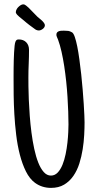

<svg xmlns="http://www.w3.org/2000/svg" viewBox="-20 -872 447 898"><path d="M375.5 -299.8Q375.5 -273.4 373.8 -240.7Q372.1 -208 366.7 -173.8Q361.3 -139.6 351.1 -107.2Q340.8 -74.7 323.2 -49.3Q305.7 -23.9 280 -8.5Q254.4 6.8 218.3 6.8Q198.2 6.8 179.2 1Q160.2 -4.9 144 -16.6Q118.7 -35.2 101.3 -70.1Q84 -105 72.8 -148.7Q61.5 -192.4 55.7 -241.5Q49.8 -290.5 47.1 -337.9Q44.4 -385.3 43.9 -427.2Q43.5 -469.2 43.5 -499Q43.5 -506.8 43.5 -521.5Q43.5 -536.1 43.7 -554Q43.9 -571.8 44.4 -590.8Q44.9 -609.9 45.9 -627.2Q46.9 -644.5 48.3 -657.7Q49.8 -670.9 52.2 -676.8Q54.7 -682.6 57.9 -685.1Q61 -687.5 67.9 -687.5Q89.8 -687.5 102.8 -674.1Q115.7 -660.6 115.7 -638.7Q115.7 -606.4 114.3 -574.2Q112.8 -542 112.8 -509.8Q112.8 -495.6 113 -468.3Q113.3 -440.9 114.7 -406Q116.2 -371.1 119.1 -331.1Q122.1 -291 127.2 -251.7Q132.3 -212.4 140.1 -176Q147.9 -139.6 158.9 -111.8Q169.9 -84 184.6 -67.4Q199.2 -50.8 218.3 -50.8Q236.3 -50.8 249.8 -64.9Q263.2 -79.1 272.2 -101.3Q281.2 -123.5 286.9 -150.9Q292.5 -178.2 295.4 -204.8Q298.3 -231.4 299.3 -254.2Q300.3 -276.9 300.3 -290Q300.3 -316.9 299.1 -349.9Q297.9 -382.8 295.7 -418.5Q293.5 -454.1 289.6 -491.2Q285.6 -528.3 280.3 -563.2Q274.9 -598.1 267.8 -629.9Q260.7 -661.6 251.5 -686.5Q250 -690.9 246.8 -697.8Q243.7 -704.6 243.7 -709Q243.7 -716.8 247.3 -720.7Q251 -724.6 256.3 -726.3Q261.7 -728 268.1 -728.3Q274.4 -728.5 279.8 -728.5Q291.5 -728.5 299.1 -727.5Q306.6 -726.6 316.9 -720.7Q323.7 -716.8 329.8 -699.2Q335.9 -681.6 341.3 -654.8Q346.7 -627.9 351.3 -594Q356 -560.1 359.9 -524.2Q363.8 -488.3 366.7 -452.6Q369.6 -417 371.6 -386.7Q373.5 -356.4 374.5 -333.5Q375.5 -310.5 375.5 -299.8ZM189.9 -753.9Q189.9 -749 187.3 -744.6Q184.6 -740.2 180.2 -736.8Q175.8 -733.4 170.9 -731.4Q166 -729.5 161.6 -729.5Q155.8 -729.5 150.1 -731.9Q144.5 -734.4 140.1 -738.3Q124.5 -749.5 117.2 -755.1Q109.9 -760.7 104.2 -765.4Q98.6 -770 91.8 -775.9Q85 -781.7 69.8 -793.9Q65.4 -797.9 61 -802.2Q56.6 -806.6 54.2 -812.5V-816.4Q54.2 -821.3 57.4 -827.6Q60.5 -834 65.7 -839.1Q70.8 -844.2 76.9 -847.9Q83 -851.6 88.4 -851.6Q95.7 -851.6 102.1 -845.9Q108.4 -840.3 113.8 -835.9L154.8 -793.9Q158.2 -790.5 164.3 -785.9Q170.4 -781.2 176 -775.9Q181.6 -770.5 185.8 -764.6Q189.9 -758.8 189.9 -753.9Z"/></svg>

Font: Just Another Hand
Style: Regular
Weight: 400
Designer: Astigmatic (AOETI)
Foundry: Astigmatic (AOETI)
Version: Version 1.001